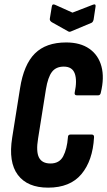

<svg xmlns="http://www.w3.org/2000/svg" viewBox="-20 -856 492 882"><path d="M201 6Q106 6 62 -52.5Q18 -111 36 -224L72 -450Q89 -559 140 -610Q191 -661 284 -661Q349 -661 390.5 -632Q432 -603 446 -551Q460 -499 443 -430Q441 -418 430 -418H334Q321 -418 323 -430Q335 -486 323.5 -518Q312 -550 273 -550Q237 -550 218.5 -525.5Q200 -501 191 -446L155 -220Q145 -160 159 -132.5Q173 -105 212 -105Q253 -105 270.5 -138.5Q288 -172 292 -225Q292 -238 304 -238H401Q413 -238 412 -225Q406 -118 354 -56Q302 6 201 6ZM406 -834Q421 -840 419 -826L410 -766Q407 -754 400 -751L307 -712Q299 -708 293 -712L218 -754Q207 -761 209 -771L218 -826Q220 -840 233 -834L313 -798Z"/></svg>

Font: Sofia Sans Extra Condensed ExtraBold
Style: Italic
Weight: 800
Italic angle: -9°
Designer: Botio Nikoltchev, Ani Petrova
Foundry: lettersoup
Version: Version 4.101; ttfautohint (v1.8.4.7-5d5b)